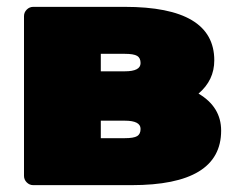

<svg xmlns="http://www.w3.org/2000/svg" viewBox="-20 -540 685 560"><path d="M364 0H77Q66 0 58 -8Q50 -16 50 -27V-493Q50 -504 58 -512Q66 -520 77 -520H344Q605 -520 605 -364Q605 -306 559 -267Q625 -228 625 -159Q625 0 364 0ZM274 -188V-137H344Q370 -137 380 -143Q390 -149 390 -164Q390 -188 344 -188ZM274 -383V-332H344Q390 -332 390 -356Q390 -371 380 -377Q370 -383 344 -383Z"/></svg>

Font: Rubik One
Style: Regular
Weight: 400
Designer: Hubert and Fischer with Elvire Volk Leonovitch
Foundry: Hubert and Fischer with Elvire Volk Leonovitch
Version: Version 1.001